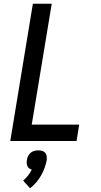

<svg xmlns="http://www.w3.org/2000/svg" viewBox="-20 -755 540 1028"><path d="M35 0 156 -735H257L150 -88H404L390 0ZM141 253 104 212Q118 200 130 185Q142 170 150 153Q143 151 136.5 146.5Q130 142 127 135Q124 128 123 119.5Q122 111 124 103Q125 92 130 81.5Q135 71 143.5 63.5Q152 56 163 53Q174 50 185 50Q196 50 206 53Q216 56 222.5 63.5Q229 71 230 81.5Q231 92 230 103Q226 124 218.5 144.5Q211 165 200 184.5Q189 204 174 221.5Q159 239 141 253Z"/></svg>

Font: Iosevka Curly Semibold
Style: Italic
Weight: 600
Italic angle: -9°
Monospace: yes
Designer: Belleve Invis
Foundry: Belleve Invis
Version: Version 22.1.2; ttfautohint (v1.8.4)